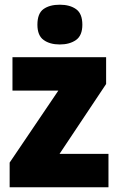

<svg xmlns="http://www.w3.org/2000/svg" viewBox="-20 -796 503 816"><path d="M441 0H21V-105L228 -411H33V-553H431V-439L233 -142H441ZM234 -776Q277 -776 303.5 -757Q330 -738 330 -691Q330 -645 303 -626Q276 -607 234 -607Q192 -607 165.5 -626Q139 -645 139 -691Q139 -739 165 -757.5Q191 -776 234 -776Z"/></svg>

Font: Noto Sans Hebrew SemiCondensed Black
Style: Regular
Weight: 900
Width: 4
Designer: Ben Nathan
Foundry: Google LLC
Version: Version 3.001; ttfautohint (v1.8.4.7-5d5b)